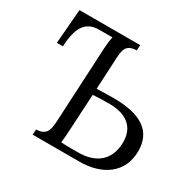

<svg xmlns="http://www.w3.org/2000/svg" viewBox="-154 -862 1033 1024"><g transform="rotate(30 363.0 -350.0)"><path d="M342.3 -382.8 351.1 -553.7C354 -625 355 -664.1 425.3 -667L427.2 -700.2H53.2L36.1 -488.8H73.2C79.1 -606.9 113.3 -662.1 197.3 -662.1H278.3C273.4 -642.1 270.5 -616.2 269 -587.9L247.1 -161.1C243.2 -85.9 246.1 -35.2 171.4 -33.2L168.9 0H458C593.3 0 701.2 -68.4 701.2 -205.1C701.2 -320.8 625 -389.6 425.8 -384.8ZM340.3 -344.2C372.1 -346.2 403.3 -347.2 443.4 -347.2C534.2 -347.2 613.3 -308.1 607.4 -194.8C602.1 -89.8 530.3 -39.1 427.2 -39.1C414.1 -39.1 352.1 -38.1 321.3 -41C324.2 -58.1 326.2 -83 328.1 -119.1Z"/></g></svg>

Font: Lora Italic
Style: Regular
Weight: 400
Italic angle: -3°
Designer: Olga Karpushina, Alexei Vanyashin
Foundry: Cyreal
Version: Version 1.011;PS 001.011;hotconv 1.0.70;makeotf.lib2.5.58329